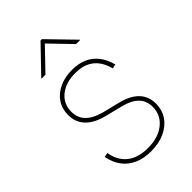

<svg xmlns="http://www.w3.org/2000/svg" viewBox="-229 -844 942 942"><g transform="rotate(-45 241.5 -373.5)"><path d="M241.2 10.7Q190.9 10.7 153.1 -6.3Q115.2 -23.4 91.8 -55.2Q68.4 -86.9 60.5 -131.3L83 -135.7Q92.8 -76.2 133.3 -43.9Q173.8 -11.7 241.2 -11.7Q313 -11.7 356.9 -46.9Q400.9 -82 400.9 -138.7Q400.9 -181.2 373.8 -208Q346.7 -234.9 293.9 -247.6L208 -269Q144 -284.7 111.3 -318.6Q78.6 -352.5 78.6 -403.3Q78.6 -446.3 100.1 -478.5Q121.6 -510.7 160.2 -528.8Q198.7 -546.9 249 -546.9Q293.5 -546.9 327.1 -532Q360.8 -517.1 383.8 -487.8Q406.7 -458.5 418 -415L395.5 -410.6Q380.9 -467.3 344.5 -495.8Q308.1 -524.4 249 -524.4Q182.6 -524.4 141.8 -491.2Q101.1 -458 101.1 -403.3Q101.1 -360.8 128.7 -333Q156.2 -305.2 211.9 -291L298.8 -269.5Q358.9 -254.9 391.1 -222.2Q423.3 -189.5 423.3 -138.7Q423.3 -94.2 400.4 -60.5Q377.4 -26.9 336.4 -8.1Q295.4 10.7 241.2 10.7ZM140.1 -622.1H113.3V-624.5L241.7 -757.8H251L380.4 -624.5V-622.1H352.5L246.1 -732.4Z"/></g></svg>

Font: Inter 18pt Thin
Style: Regular
Weight: 250
Designer: Rasmus Andersson
Foundry: rsms
Version: Version 4.001;git-66647c0bb